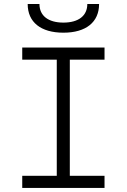

<svg xmlns="http://www.w3.org/2000/svg" viewBox="-20 -928 626 948"><path d="M89.8 0H496.1V-60.1H324.7V-633.3H496.1V-693.4H89.8V-633.3H260.3V-60.1H89.8ZM293 -766.6C404.3 -766.6 469.2 -818.4 469.2 -908.2H411.1C411.1 -850.1 367.7 -816.4 293 -816.4C218.3 -816.4 174.8 -850.1 174.8 -908.2H116.7C116.7 -818.4 181.6 -766.6 293 -766.6Z"/></svg>

Font: Cascadia Code Light
Style: Regular
Weight: 300
Monospace: yes
Designer: Aaron Bell
Foundry: Saja Typeworks
Version: Version 2404.023